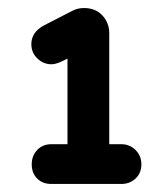

<svg xmlns="http://www.w3.org/2000/svg" viewBox="-20 -889 410 478"><path d="M58 -779Q58 -808 88 -825L160 -862Q173 -869 189 -869Q218 -869 235 -850.5Q252 -832 252 -806V-530H282Q303 -530 317.5 -515.5Q332 -501 332 -480Q332 -458 317.5 -444.5Q303 -431 282 -431H108Q86 -431 72.5 -444.5Q59 -458 59 -480Q59 -501 72.5 -515.5Q86 -530 108 -530H148V-743L129 -734Q117 -729 108 -729Q88 -729 73 -743.5Q58 -758 58 -779Z"/></svg>

Font: Varela Round Precious
Style: Bold
Weight: 700
Version: Version 1.000